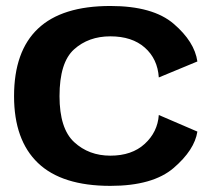

<svg xmlns="http://www.w3.org/2000/svg" viewBox="-20 -616 734 642"><path d="M349 5.5Q491 5.5 560.8 -54.5Q630.5 -114.5 640 -176L511 -231.5Q507 -174.5 464 -135Q421 -95.5 349 -95.5Q277 -95.5 228 -140.8Q179 -186 179 -294.5Q179 -407 227.5 -450.8Q276 -494.5 349 -494.5Q421.5 -494.5 464.2 -456.8Q507 -419 511 -357L640 -410.5Q630.5 -476.5 561 -536.2Q491.5 -596 349 -596Q187 -596 107 -520.2Q27 -444.5 27 -294.5Q27 -147.5 107 -71Q187 5.5 349 5.5Z"/></svg>

Font: Anybody SemiExpanded SemiBold
Style: Regular
Weight: 600
Width: 6
Designer: Tyler Finck
Foundry: Etcetera Type Company
Version: Version 1.113;gftools[0.9.25]